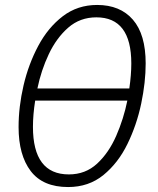

<svg xmlns="http://www.w3.org/2000/svg" viewBox="-20 -745 636 775"><path d="M568 -489Q568 -606 516.5 -665.5Q465 -725 372 -725Q293 -725 233.5 -679.5Q174 -634 134.5 -560Q95 -486 75 -400Q55 -314 55 -232Q55 -119 104 -54.5Q153 10 255 10Q338 10 397.5 -38.5Q457 -87 494.5 -164Q532 -241 550 -327Q568 -413 568 -489ZM369 -675Q510 -675 510 -489Q510 -443 502 -388H131Q146 -461 177 -526.5Q208 -592 255.5 -633.5Q303 -675 369 -675ZM113 -233Q113 -282 122 -339H494Q479 -265 449 -196.5Q419 -128 372 -84.5Q325 -41 258 -41Q113 -41 113 -233Z"/></svg>

Font: Noto Sans UI SemiCondensed Light
Style: Italic
Weight: 300
Width: 4
Designer: Monotype Design Team
Foundry: Monotype Imaging Inc.
Version: 1.001